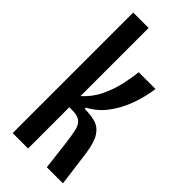

<svg xmlns="http://www.w3.org/2000/svg" viewBox="-222 -724 767 767"><g transform="rotate(45 162.0 -340.5)"><path d="M31 0V-681H118V-296Q153 -327 173 -368.5Q193 -410 202.5 -452.5Q212 -495 215 -528H310Q304 -481 286.5 -431.5Q269 -382 239 -341.5Q209 -301 166 -279V-272Q201 -272 227 -264.5Q253 -257 270 -231.5Q287 -206 295 -152L315 0H224L210 -118Q205 -160 199 -185.5Q193 -211 178.5 -222Q164 -233 135 -233H118V0Z"/></g></svg>

Font: Bricolage Grotesque 48pt Condensed
Style: Regular
Weight: 400
Width: 3
Designer: Mathieu Triay
Foundry: Atelier Triay
Version: Version 1.000; ttfautohint (v1.8.4.7-5d5b);gftools[0.9.32]